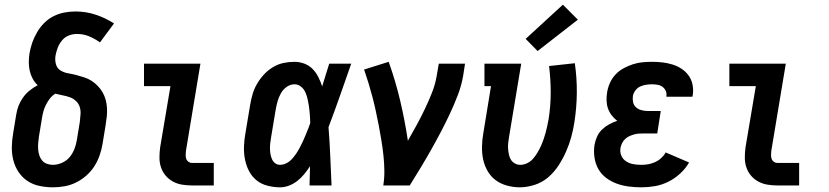

<svg xmlns="http://www.w3.org/2000/svg" viewBox="-20 -792 3540 820"><path d="M206 8Q177 8 148.5 2Q120 -4 97.5 -19Q75 -34 59.5 -57Q44 -80 37 -107.5Q30 -135 30.5 -164Q31 -193 36 -222L49 -301Q52 -321 59 -339.5Q66 -358 78 -375Q90 -392 106 -405Q122 -418 141 -428Q128 -440 119.5 -456Q111 -472 107 -489.5Q103 -507 103 -526Q103 -545 106 -564Q110 -588 118 -610.5Q126 -633 138.5 -654.5Q151 -676 169 -694Q187 -712 209 -723Q231 -734 255 -738.5Q279 -743 302 -743Q348 -743 389.5 -729Q431 -715 467 -692L407 -611Q386 -626 361.5 -636.5Q337 -647 309 -647Q291 -647 274 -640.5Q257 -634 245 -619.5Q233 -605 226.5 -588Q220 -571 217 -554Q214 -535 219 -517.5Q224 -500 238.5 -491Q253 -482 271 -479Q289 -476 306 -471.5Q323 -467 340 -461.5Q357 -456 371.5 -446.5Q386 -437 398 -424.5Q410 -412 418.5 -397Q427 -382 431.5 -365Q436 -348 437 -330Q438 -312 436 -293.5Q434 -275 431 -257L418 -178Q414 -153 405.5 -128.5Q397 -104 383 -82Q369 -60 348.5 -42Q328 -24 304.5 -12.5Q281 -1 256 3.5Q231 8 206 8ZM206 -88Q225 -88 244.5 -96.5Q264 -105 277 -120.5Q290 -136 297.5 -155Q305 -174 308 -193L321 -272Q323 -289 324 -305.5Q325 -322 320 -336.5Q315 -351 303.5 -361.5Q292 -372 277.5 -377Q263 -382 247 -385Q231 -388 216 -392Q202 -383 192.5 -370.5Q183 -358 176 -344Q169 -330 165 -315Q161 -300 159 -286L146 -207Q144 -193 143 -179.5Q142 -166 143 -153.5Q144 -141 148 -128.5Q152 -116 160 -106.5Q168 -97 180.5 -92.5Q193 -88 206 -88Z M800 0Q778 0 757 -3.5Q736 -7 718 -17Q700 -27 687 -42.5Q674 -58 667.5 -77.5Q661 -97 661 -119Q661 -141 664 -163L708 -424H595V-520H836L774 -147Q773 -138 773 -129.5Q773 -121 775.5 -113.5Q778 -106 785 -101Q792 -96 800 -96H893V0Z M1176 8Q1149 8 1122 1Q1095 -6 1075 -22.5Q1055 -39 1043 -62.5Q1031 -86 1026 -112.5Q1021 -139 1022 -167Q1023 -195 1028 -222L1048 -342Q1052 -366 1058.5 -389Q1065 -412 1077.5 -433.5Q1090 -455 1107 -473.5Q1124 -492 1145.5 -505Q1167 -518 1190.5 -523Q1214 -528 1238 -528Q1260 -528 1280.5 -520Q1301 -512 1315.5 -497Q1330 -482 1339.5 -463Q1349 -444 1356 -423Q1363 -448 1371 -472Q1379 -496 1386 -520H1480Q1456 -452 1432.5 -384.5Q1409 -317 1383 -249Q1388 -187 1390.5 -124.5Q1393 -62 1396 0H1302Q1303 -20 1303 -40.5Q1303 -61 1304 -82Q1293 -65 1279.5 -48.5Q1266 -32 1250 -19.5Q1234 -7 1215 0.5Q1196 8 1176 8ZM1176 -88Q1190 -88 1203.5 -95Q1217 -102 1227 -113Q1237 -124 1245 -136Q1253 -148 1260 -161Q1267 -174 1273 -187Q1279 -200 1284.5 -213.5Q1290 -227 1295.5 -240.5Q1301 -254 1305 -267Q1305 -279 1304 -291.5Q1303 -304 1302 -316.5Q1301 -329 1299 -341Q1297 -353 1294.5 -365Q1292 -377 1288 -388.5Q1284 -400 1277.5 -409.5Q1271 -419 1260.5 -425.5Q1250 -432 1238 -432Q1220 -432 1204.5 -421Q1189 -410 1180 -394Q1171 -378 1166 -361Q1161 -344 1158 -327L1138 -207Q1136 -195 1134.5 -183Q1133 -171 1133 -158.5Q1133 -146 1135 -134.5Q1137 -123 1141.5 -112.5Q1146 -102 1155 -95Q1164 -88 1176 -88Z M1617 0Q1622 -32 1621.5 -64.5Q1621 -97 1617.5 -129Q1614 -161 1609 -192Q1604 -223 1598 -254Q1592 -285 1585.5 -315.5Q1579 -346 1571 -376.5Q1563 -407 1554 -436.5Q1545 -466 1535 -495L1640 -528Q1669 -447 1689 -362.5Q1709 -278 1722 -191Q1741 -224 1759.5 -258Q1778 -292 1794.5 -326.5Q1811 -361 1825 -396.5Q1839 -432 1845 -468L1854 -520H1966L1958 -468Q1951 -427 1935.5 -386.5Q1920 -346 1901.5 -306.5Q1883 -267 1862.5 -228Q1842 -189 1820.5 -151Q1799 -113 1776 -75Q1753 -37 1730 0Z M2200 8Q2172 8 2145 0.5Q2118 -7 2097 -22.5Q2076 -38 2062.5 -61.5Q2049 -85 2043.5 -111Q2038 -137 2038.5 -165.5Q2039 -194 2044 -222L2077 -424H2049V-520H2206L2154 -207Q2152 -194 2150.5 -181.5Q2149 -169 2150 -156.5Q2151 -144 2153.5 -132Q2156 -120 2162 -110Q2168 -100 2179 -94Q2190 -88 2202 -88Q2217 -88 2231.5 -95Q2246 -102 2256.5 -114Q2267 -126 2275 -139.5Q2283 -153 2289.5 -167Q2296 -181 2301 -195.5Q2306 -210 2310 -224Q2314 -238 2317 -253Q2320 -268 2323 -283Q2332 -340 2332 -396.5Q2332 -453 2325 -510L2435 -522Q2444 -459 2443.5 -396Q2443 -333 2433 -269Q2428 -237 2419.5 -206Q2411 -175 2397.5 -144.5Q2384 -114 2365.5 -85.5Q2347 -57 2321.5 -35Q2296 -13 2263.5 -2.5Q2231 8 2200 8ZM2276 -574 2225 -626 2384 -772 2448 -708Z M2719 8Q2692 8 2665 4.5Q2638 1 2613.5 -8Q2589 -17 2568.5 -32.5Q2548 -48 2535.5 -70Q2523 -92 2519 -119Q2515 -146 2519 -173Q2522 -190 2529.5 -207.5Q2537 -225 2551 -238.5Q2565 -252 2581.5 -261Q2598 -270 2616 -276Q2603 -286 2592.5 -299.5Q2582 -313 2576.5 -329Q2571 -345 2570.5 -362.5Q2570 -380 2573 -398Q2576 -418 2585 -438Q2594 -458 2609 -474Q2624 -490 2643.5 -500.5Q2663 -511 2683 -517.5Q2703 -524 2723.5 -526Q2744 -528 2764 -528Q2787 -528 2809 -525.5Q2831 -523 2852 -516.5Q2873 -510 2890.5 -498.5Q2908 -487 2920.5 -470Q2933 -453 2937.5 -431.5Q2942 -410 2939 -388Q2938 -385 2938 -383Q2938 -381 2937 -379H2826Q2826 -380 2826 -380.5Q2826 -381 2826 -382Q2828 -394 2823 -404.5Q2818 -415 2809 -421.5Q2800 -428 2788 -430Q2776 -432 2764 -432Q2752 -432 2739 -430Q2726 -428 2714 -422.5Q2702 -417 2693.5 -405.5Q2685 -394 2683 -382Q2681 -368 2684 -355Q2687 -342 2696.5 -333.5Q2706 -325 2719.5 -321.5Q2733 -318 2746 -318H2802L2787 -222H2731Q2720 -222 2709.5 -221.5Q2699 -221 2688.5 -218Q2678 -215 2668 -210.5Q2658 -206 2650 -198.5Q2642 -191 2637 -181Q2632 -171 2630 -160Q2627 -143 2633.5 -127.5Q2640 -112 2654 -103Q2668 -94 2684.5 -91Q2701 -88 2719 -88Q2734 -88 2748.5 -90.5Q2763 -93 2777.5 -99.5Q2792 -106 2804 -117Q2816 -128 2823 -141L2923 -98Q2908 -72 2884.5 -50.5Q2861 -29 2833.5 -15.5Q2806 -2 2777 3Q2748 8 2719 8Z M3300 0Q3278 0 3257 -3.5Q3236 -7 3218 -17Q3200 -27 3187 -42.5Q3174 -58 3167.5 -77.5Q3161 -97 3161 -119Q3161 -141 3164 -163L3208 -424H3095V-520H3336L3274 -147Q3273 -138 3273 -129.5Q3273 -121 3275.5 -113.5Q3278 -106 3285 -101Q3292 -96 3300 -96H3393V0Z"/></svg>

Font: Iosevka Gothic
Style: Bold Italic
Weight: 700
Italic angle: -9°
Monospace: yes
Designer: Belleve Invis
Foundry: Belleve Invis
Version: Version 15.5.1; ttfautohint (v1.8.4)